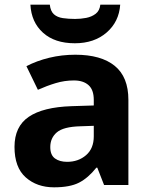

<svg xmlns="http://www.w3.org/2000/svg" viewBox="-20 -791 644 821"><path d="M302 -557Q412 -557 470.5 -509.5Q529 -462 529 -364V0H425L396 -74H392Q357 -30 318 -10Q279 10 211 10Q138 10 90 -32.5Q42 -75 42 -163Q42 -250 103 -291.5Q164 -333 286 -337L381 -340V-364Q381 -407 358.5 -427Q336 -447 296 -447Q256 -447 218 -435.5Q180 -424 142 -407L93 -508Q137 -531 190.5 -544Q244 -557 302 -557ZM323 -251Q251 -249 223 -225Q195 -201 195 -162Q195 -128 215 -113.5Q235 -99 267 -99Q315 -99 348 -127.5Q381 -156 381 -208V-253ZM494 -771Q489 -698 436 -652Q383 -606 300 -606Q214 -606 164 -651Q114 -696 110 -771H193Q196 -743 210.5 -730Q225 -717 249 -713.5Q273 -710 301 -710Q325 -710 348.5 -714.5Q372 -719 389 -732Q406 -745 409 -771Z"/></svg>

Font: Noto Sans Balinese
Style: Regular
Weight: 400
Designer: Aditya Bayu, David Williams
Foundry: David Williams
Version: Version 2.003